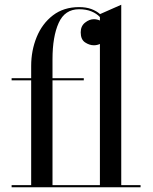

<svg xmlns="http://www.w3.org/2000/svg" viewBox="-20 -790 646 810"><path d="M29 -9H111.5V-451H29V-460H111.5V-511.5Q111.5 -577 134.8 -633.8Q158 -690.5 203.2 -725.2Q248.5 -760 313.5 -760Q343.5 -760 365.5 -751.8Q387.5 -743.5 402 -730.5L491.5 -770V-9H573V0H29ZM333.5 -451H201.5V-9H401.5V-604.5Q389.5 -599 376 -599Q357 -599 338.8 -611.2Q320.5 -623.5 320.5 -653.5Q320.5 -680 338.8 -694.5Q357 -709 376 -709Q389 -709 401.5 -703.5V-718Q387.5 -733 365.5 -742Q343.5 -751 313.5 -751Q253.5 -751 227.5 -693.2Q201.5 -635.5 201.5 -540V-460H333.5Z"/></svg>

Font: Bodoni* 24pt
Style: Regular
Weight: 400
Version: Version 2.3